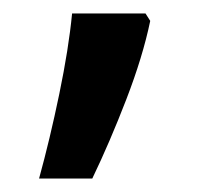

<svg xmlns="http://www.w3.org/2000/svg" viewBox="-20 -136 314 285"><path d="M196 -116 203 -105Q192 -52 167.5 11.5Q143 75 117 129H38Q54 71 68 3.5Q82 -64 87 -116Z"/></svg>

Font: Noto Sans Adlam Unjoined Medium
Style: Regular
Weight: 500
Version: Version 3.001